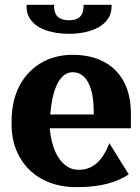

<svg xmlns="http://www.w3.org/2000/svg" viewBox="-20 -765 580 795"><path d="M28 -246C28 -211 34 -178 46 -147C82 -55 167 10 297 10C402 10 466 -12 513 -43L433 -172L427 -158C401 -97 362 -62 307 -62C289 -62 275 -65 261 -74C222 -97 193 -151 186 -234H522V-296C522 -332 517 -364 507 -394C478 -479 403 -538 282 -538C243 -538 208 -531 177 -518C86 -479 28 -389 28 -265ZM90 -738C90 -722 93 -705 102 -691C127 -648 188 -625 266 -625C354 -625 442 -658 442 -738V-745H326V-738C326 -701 306 -681 266 -681C226 -681 204 -699 204 -738V-745H90ZM188 -291C196 -391 225 -466 281 -466C335 -466 368 -409 368 -304V-291Z"/></svg>

Font: Aerodynamic
Style: Bd
Weight: 500
Designer: Google
Version: Version 2.000980; 2014